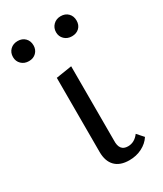

<svg xmlns="http://www.w3.org/2000/svg" viewBox="-175 -670 627 738"><g transform="rotate(-30 138.5 -301.0)"><path d="M-15 -562Q-15 -582 -2 -594.5Q11 -607 31 -607Q51 -607 63.5 -594.5Q76 -582 76 -562Q76 -543 63.5 -530.5Q51 -518 31 -518Q11 -518 -2 -530.5Q-15 -543 -15 -562ZM176 -562Q176 -581 189 -594Q202 -607 222 -607Q242 -607 254.5 -594.5Q267 -582 267 -562Q267 -542 254.5 -530Q242 -518 222 -518Q202 -518 189 -530.5Q176 -543 176 -562ZM91 -80V-409L161 -420V-91Q159 -44 197 -44Q226 -44 246 -71L271 -43Q257 -21 231.5 -8Q206 5 175 5Q134 5 112.5 -17Q91 -39 91 -80Z"/></g></svg>

Font: Ysabeau Infant
Style: Regular
Weight: 400
Designer: Christian Thalmann (Catharsis Fonts)
Version: Version 0.003